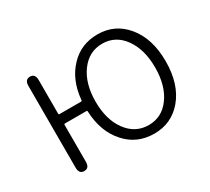

<svg xmlns="http://www.w3.org/2000/svg" viewBox="-114 -737 1027 939"><g transform="rotate(-30 399.5 -267.0)"><path d="M359 -56Q294 -127 289 -244Q289 -249 284 -249H163Q158 -249 158 -244V-36Q158 0 129 0Q100 0 100 -36V-497Q100 -533 129 -533Q158 -533 158 -497V-307Q158 -302 163 -302H284Q290 -302 290 -308Q300 -417 364 -483Q425 -547 518 -547Q615 -547 677 -473Q742 -396 742 -266.5Q742 -137 677 -60Q615 13 518 13Q421 13 359 -56ZM515 -37Q590 -37 636 -100.5Q682 -164 682 -266Q682 -368 636 -432Q590 -496 515 -496Q440 -496 393 -432Q346 -368 346 -266Q346 -164 393 -100.5Q440 -37 515 -37Z"/></g></svg>

Font: Resource Han Rounded CN Light
Style: Regular
Weight: 300
Designer: Cyano Hao (round all glyphs); Ryoko NISHIZUKA 西塚涼子 (kana, bopomofo & ideographs); Paul D. Hunt (Latin, Greek & Cyrillic)
Foundry: Cyano Hao
Version: 0.990